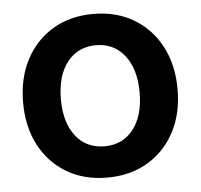

<svg xmlns="http://www.w3.org/2000/svg" viewBox="-44 -572 658 630"><g transform="rotate(-5 285.0 -257.5)"><path d="M285.2 11.7Q209 11.7 151.9 -22.2Q94.7 -56.2 62.7 -116.7Q30.8 -177.2 30.8 -257.3Q30.8 -337.4 62.7 -398.2Q94.7 -459 151.9 -493.2Q209 -527.3 285.2 -527.3Q360.8 -527.3 418.2 -493.2Q475.6 -459 507.6 -398.2Q539.6 -337.4 539.6 -257.3Q539.6 -177.2 507.6 -116.7Q475.6 -56.2 418.2 -22.2Q360.8 11.7 285.2 11.7ZM285.2 -91.3Q344.2 -91.3 379.4 -135.7Q414.6 -180.2 414.6 -257.3Q414.6 -334.5 379.4 -379.4Q344.2 -424.3 285.2 -424.3Q225.6 -424.3 190.4 -379.6Q155.3 -335 155.3 -257.3Q155.3 -180.2 190.4 -135.7Q225.6 -91.3 285.2 -91.3Z"/></g></svg>

Font: Inter Display SemiBold
Style: Regular
Weight: 600
Designer: Rasmus Andersson
Foundry: rsms
Version: Version 4.001;git-9221beed3